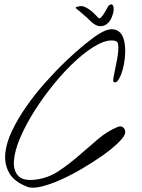

<svg xmlns="http://www.w3.org/2000/svg" viewBox="-20 -874 658 888"><path d="M104.5 -10.7Q44.9 -34.2 22.5 -74.2Q0 -114.3 4.4 -163.6Q8.8 -212.9 35.6 -269Q62.5 -325.2 102.1 -381.8Q141.6 -438.5 189.5 -492.2Q237.3 -545.9 284.2 -590.8Q331.1 -635.7 372.1 -668.9Q413.1 -702.1 438.5 -717.8Q473.6 -739.3 497.1 -738.8Q520.5 -738.3 534.7 -724.1Q548.8 -710 554.2 -685.1Q559.6 -660.2 559.1 -632.3Q558.6 -604.5 553.2 -576.7Q547.9 -548.8 539.6 -528.3Q531.2 -507.8 522 -498Q512.7 -488.3 503.9 -497.1Q502.9 -504.9 505.9 -521Q508.8 -537.1 513.2 -557.6Q517.6 -578.1 521.5 -599.6Q525.4 -621.1 526.9 -639.2Q528.3 -657.2 525.9 -669.9Q523.4 -682.6 514.6 -684.6Q480.5 -693.4 433.1 -668.5Q385.7 -643.6 334.5 -597.2Q283.2 -550.8 232.9 -489.7Q182.6 -428.7 141.6 -364.3Q100.6 -299.8 74.2 -238.8Q47.9 -177.7 44.4 -131.3Q41 -85 64.9 -60.1Q88.9 -35.2 149.4 -43.9Q205.1 -51.8 252.4 -83.5Q299.8 -115.2 344.2 -153.8Q388.7 -192.4 432.6 -230Q476.6 -267.6 524.4 -287.1Q542 -293.9 552.2 -282.2Q562.5 -270.5 557.6 -253.9Q551.8 -237.3 522.9 -210Q494.1 -182.6 451.7 -152.8Q409.2 -123 358.4 -93.3Q307.6 -63.5 259.3 -42Q210.9 -20.5 169.4 -10.7Q127.9 -1 104.5 -10.7ZM483.4 -848.6Q496.1 -858.4 501.5 -850.1Q506.8 -841.8 505.4 -826.2Q503.9 -810.5 496.1 -792.5Q488.3 -774.4 474.6 -763.2Q460.9 -752 441.4 -752.9Q421.9 -753.9 397.5 -777.3Q394.5 -781.2 385.3 -789.6Q376 -797.9 365.2 -807.1Q354.5 -816.4 344.7 -824.7Q335 -833 331.1 -835.9Q328.1 -838.9 333 -841.3Q337.9 -843.8 342.8 -843.8Q357.4 -848.6 372.6 -841.8Q387.7 -835 400.9 -824.2Q414.1 -813.5 423.3 -803.2Q432.6 -793 436.5 -790Q442.4 -787.1 449.7 -795.9Q457 -804.7 463.9 -815.9Q470.7 -827.1 476.1 -837.4Q481.4 -847.7 483.4 -848.6Z"/></svg>

Font: Nothing You Could Do
Style: Regular
Weight: 400
Version: Version 1.005